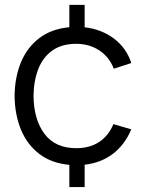

<svg xmlns="http://www.w3.org/2000/svg" viewBox="-20 -740 594 790"><path d="M328.3 29.7H265.3V-61.7Q192.7 -68.2 142.8 -105.8Q92.8 -143.5 66.9 -205Q41 -266.5 40 -345Q41 -424.8 67.3 -486.2Q93.7 -547.7 143.6 -584.6Q193.5 -621.5 265.3 -628V-720H328.3V-627.7Q397.7 -619.8 448.8 -581.3Q500 -542.8 520.3 -480.7L448.3 -457.3Q429.3 -506 388.2 -532.8Q347.2 -559.7 294 -559.7Q234.3 -559.7 195.5 -532.2Q156.7 -504.8 137.7 -456.4Q118.7 -408 118 -345Q119 -248.2 163.1 -189.2Q207.2 -130.3 294 -130.3Q349 -130.3 387.7 -155.7Q426.3 -181 446.7 -229.3L520.3 -207.7Q492.8 -143.7 444.2 -106.8Q395.5 -69.8 328.3 -62.3Z"/></svg>

Font: Manrope Variable Light
Style: Regular
Weight: 200
Designer: Mikhail Sharanda
Foundry: Mikhail Sharanda
Version: Version 4.505